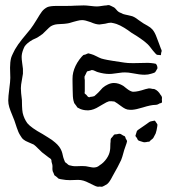

<svg xmlns="http://www.w3.org/2000/svg" viewBox="-20 -579 662 745"><path d="M450 42Q440 64 416 106Q405 128 396 135L386 141L378 145Q375 146 372 145.5Q369 145 367 145Q365 145 362 145.5Q359 146 357 145Q354 145 344 140Q337 137 325.5 131Q314 125 304 122Q294 119 283 119L251 120Q235 120 220 117Q218 117 214 116Q210 115 207 114L198 106L191 101L188 93Q187 90 185.5 87.5Q184 85 184 82Q183 78 183.5 71.5Q184 65 183 60L180 49Q180 41 178 39Q177 37 169 32Q163 27 156 22Q149 17 143 12Q136 6 127 -3.5Q118 -13 111 -18Q103 -22 90.5 -27Q78 -32 72 -37Q65 -42 59 -53Q51 -65 45 -84Q39 -103 36 -111Q35 -115 28 -131Q20 -150 16 -163Q12 -176 12 -189Q12 -204 16 -234Q20 -264 20 -277L19 -316Q19 -338 23 -354Q25 -361 30 -371Q35 -381 38 -387Q49 -406 65.5 -426.5Q82 -447 98 -466Q108 -479 122 -502Q135 -524 142.5 -534Q150 -544 163 -551Q174 -556 200 -556H236Q258 -556 270 -557L305 -558Q315 -558 331 -556Q347 -554 356 -554Q363 -554 375 -556Q387 -558 393 -558Q400 -560 404 -559Q405 -559 411 -556L423 -550Q427 -547 431.5 -541.5Q436 -536 439 -534Q443 -531 446 -530Q449 -529 451 -528Q457 -524 465.5 -522.5Q474 -521 477 -520Q480 -519 487.5 -517.5Q495 -516 500 -513Q508 -509 518 -501Q521 -499 526 -495.5Q531 -492 537 -488Q540 -486 552 -479.5Q564 -473 572 -464Q581 -453 587.5 -435Q594 -417 597 -410L604 -391Q607 -385 607 -383Q608 -382 607 -379.5Q606 -377 606 -376Q605 -374 605 -370.5Q605 -367 604 -365H603L593 -366Q589 -366 588 -367Q586 -368 583.5 -371Q581 -374 580 -375Q575 -380 563 -396Q554 -408 539.5 -419Q525 -430 511 -439Q497 -447 490 -452Q477 -462 461.5 -471.5Q446 -481 432 -486Q423 -489 411 -491Q402 -491 388 -487Q367 -484 366 -484Q352 -484 332 -493Q310 -501 299 -501Q290 -501 279 -498Q268 -495 264 -494Q260 -493 254 -491Q248 -489 241 -488Q227 -486 219 -486Q217 -486 203 -485Q189 -484 177 -477Q170 -472 161 -462.5Q152 -453 145 -447L129 -436Q125 -433 118 -430Q111 -427 107 -425Q84 -412 75 -398Q74 -397 71 -389Q64 -372 64 -358Q64 -349 66 -335Q68 -321 69 -312V-293Q68 -285 65.5 -272Q63 -259 62 -251L61 -237Q61 -221 65 -191Q65 -183 65.5 -167.5Q66 -152 68 -141Q73 -119 86 -101Q101 -83 145 -59Q149 -56 166 -46Q183 -36 194 -26Q212 -11 219 7Q222 15 223.5 23Q225 31 228 39Q231 48 232 49Q233 51 235.5 52.5Q238 54 239 55Q245 61 248 62Q250 63 254.5 63.5Q259 64 261 65Q266 66 275 66Q281 66 290.5 65.5Q300 65 313 66Q320 67 329 69Q338 71 344 71Q348 71 356 69Q359 68 362.5 65.5Q366 63 367 62Q382 53 393.5 36.5Q405 20 407 3Q408 -3 408 -13Q408 -23 409 -29Q409 -38 410 -40Q411 -43 413.5 -45Q416 -47 417 -49Q418 -50 420 -53Q422 -56 424 -57Q426 -58 433 -58Q439 -60 445 -60Q449 -59 452.5 -56.5Q456 -54 458 -53Q459 -52 460.5 -52Q462 -52 463 -51Q465 -50 466.5 -46Q468 -42 468 -41Q473 -34 473 -31L471 -23Q469 -18 467 -11.5Q465 -5 462 3Q460 9 457.5 19Q455 29 450 42ZM582 -299Q580 -297 575 -295.5Q570 -294 567 -293Q555 -289 541 -289Q523 -289 493 -295Q478 -298 465 -298Q454 -298 449 -297Q439 -296 426 -294Q413 -292 404 -292Q384 -292 360 -299Q356 -300 349 -303.5Q342 -307 338 -307Q336 -308 330 -305Q328 -304 324 -303.5Q320 -303 318 -302Q317 -301 315.5 -297.5Q314 -294 313 -292L308 -282V-278Q308 -272 309 -269V-242V-225Q309 -224 308.5 -220.5Q308 -217 309 -216Q311 -214 312.5 -213Q314 -212 315 -211Q321 -202 325 -202Q328 -201 330 -203Q333 -203 338 -204Q343 -205 346 -206L354 -213Q362 -220 367.5 -226.5Q373 -233 378 -238Q387 -246 399 -251.5Q411 -257 422 -257Q440 -257 458 -246Q463 -242 474 -233.5Q485 -225 495 -223H498Q514 -223 544 -233Q556 -236 557 -236H560Q564 -236 572 -234Q578 -234 580 -233Q594 -227 603 -211Q608 -206 608 -202Q609 -201 608.5 -198Q608 -195 608 -193Q608 -192 608.5 -187Q609 -182 608 -181Q607 -180 604.5 -179Q602 -178 600 -178Q598 -177 594.5 -175Q591 -173 589 -173Q587 -172 582 -172Q566 -172 534 -162Q508 -154 493 -153H484Q474 -153 466 -157Q458 -161 449.5 -167.5Q441 -174 435 -178Q425 -185 424 -185Q410 -187 403 -186L393 -182Q384 -177 377 -173Q370 -169 365 -166Q343 -152 324 -151H318Q305 -151 292 -156L282 -161Q279 -162 277 -167Q268 -179 268 -179L265 -189Q262 -202 262 -229Q262 -239 261.5 -256.5Q261 -274 262 -286Q265 -311 280 -336Q288 -349 297 -359Q303 -365 303 -365Q304 -366 307.5 -366.5Q311 -367 313 -368Q315 -369 318 -370.5Q321 -372 323 -372Q325 -372 334 -369Q342 -367 353.5 -361Q365 -355 373 -352Q383 -349 396.5 -346.5Q410 -344 417 -343L463 -336Q474 -334 497 -334L548 -335H556Q563 -335 577 -333Q579 -332 581.5 -332Q584 -332 585 -331Q588 -328 589.5 -323.5Q591 -319 591 -314Q584 -301 582 -299ZM575 -44Q573 -41 570 -39Q567 -37 565 -35Q559 -29 559 -29H554Q546 -27 540 -27Q537 -27 531.5 -29Q526 -31 522 -32Q521 -33 519.5 -33Q518 -33 517 -34Q514 -36 511 -44Q506 -49 506 -51Q505 -52 506 -54Q507 -56 507 -57Q508 -59 509 -63.5Q510 -68 511 -70Q513 -74 520 -78Q529 -84 536 -89Q543 -94 549 -98Q552 -100 556.5 -103.5Q561 -107 565 -108L575 -110L580 -111Q581 -111 583.5 -107.5Q586 -104 587 -102Q588 -101 589 -99.5Q590 -98 591 -95L590 -87Q588 -73 584 -61Q582 -58 579.5 -52.5Q577 -47 575 -44Z"/></svg>

Font: Rubik-Burned
Style: Regular
Weight: 400
Designer: NaN (generative design), Hubert & Fischer (Rubik source font outlines)
Foundry: NaN, Hubert & Fischer
Version: Version 1.000